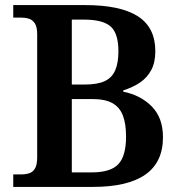

<svg xmlns="http://www.w3.org/2000/svg" viewBox="-20 -734 705 754"><path d="M32 0V-49H62Q80 -49 94.5 -53.5Q109 -58 117.5 -72.5Q126 -87 126 -116V-600Q126 -628 117 -642Q108 -656 93.5 -660.5Q79 -665 62 -665H32V-714H315Q453 -714 521.5 -670Q590 -626 590 -533Q590 -489 574 -459Q558 -429 530 -410Q502 -391 464 -379V-374Q533 -360 576.5 -315.5Q620 -271 620 -195Q620 -97 551 -48.5Q482 0 345 0ZM340 -57Q414 -57 444.5 -89Q475 -121 475 -198Q475 -248 462.5 -280.5Q450 -313 421.5 -329Q393 -345 342 -345H262V-57ZM312 -402Q363 -402 391.5 -415.5Q420 -429 432.5 -458Q445 -487 445 -533Q445 -603 414.5 -630Q384 -657 310 -657H262V-402Z"/></svg>

Font: Noto Serif Gujarati SemiBold
Style: Regular
Weight: 600
Version: Version 2.102